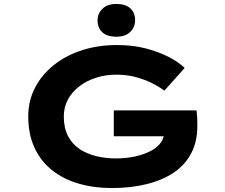

<svg xmlns="http://www.w3.org/2000/svg" viewBox="-20 -942 1138 972"><path d="M546 10Q455 10 378 -12.5Q301 -35 244 -80Q187 -125 155 -193.5Q123 -262 123 -353Q123 -431 156.5 -496.5Q190 -562 250.5 -611Q311 -660 393 -687Q475 -714 571 -714Q652 -714 717.5 -697Q783 -680 833.5 -654Q884 -628 915 -598L812 -483Q781 -506 744.5 -523.5Q708 -541 664.5 -552.5Q621 -564 570 -564Q513 -564 464.5 -548Q416 -532 379.5 -503.5Q343 -475 323 -436.5Q303 -398 303 -353Q303 -294 324.5 -253Q346 -212 383 -187.5Q420 -163 467 -151.5Q514 -140 566 -140Q619 -140 664 -150Q709 -160 742.5 -177.5Q776 -195 794 -220Q812 -245 811 -275V-294L834 -252H556V-383H975Q977 -368 978 -350.5Q979 -333 979 -320Q979 -307 979 -303Q979 -225 948 -166Q917 -107 860 -68.5Q803 -30 723 -10Q643 10 546 10ZM569 -756Q523 -756 498.5 -778Q474 -800 474 -839Q474 -874 499 -898Q524 -922 569 -922Q615 -922 639.5 -900Q664 -878 664 -839Q664 -804 639 -780Q614 -756 569 -756Z"/></svg>

Font: Lexend Zetta
Style: Bold
Weight: 700
Designer: Bonnie Shaver-Troup, Thomas Jockin
Foundry: Lexend
Version: Version 1.007